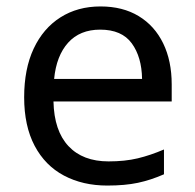

<svg xmlns="http://www.w3.org/2000/svg" viewBox="-20 -566 604 596"><path d="M292 -546Q361 -546 410.5 -516Q460 -486 486.5 -431.5Q513 -377 513 -304V-251H146Q148 -160 192.5 -112.5Q237 -65 317 -65Q368 -65 407.5 -74.5Q447 -84 489 -102V-25Q448 -7 408 1.5Q368 10 313 10Q237 10 178.5 -21Q120 -52 87.5 -113.5Q55 -175 55 -264Q55 -352 84.5 -415Q114 -478 167.5 -512Q221 -546 292 -546ZM291 -474Q228 -474 191.5 -433.5Q155 -393 148 -321H421Q420 -389 389 -431.5Q358 -474 291 -474Z"/></svg>

Font: Noto Sans Mayan Numerals
Style: Regular
Weight: 400
Designer: Monotype Design Team
Foundry: Monotype Imaging Inc.
Version: Version 2.001; ttfautohint (v1.8.4.7-5d5b)